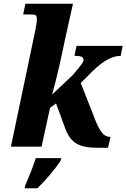

<svg xmlns="http://www.w3.org/2000/svg" viewBox="-20 -780 672 1021"><path d="M568 -52C538 -52 513 -65 475 -172L409 -339L442 -371C520 -454 573 -483 622 -483L632 -536H387L376 -483C416 -483 424 -475 424 -461C424 -452 420 -443 367 -381L257 -277C287 -383 306 -477 327 -576L368 -760H115L103 -703H147C168 -703 176 -699 176 -680C176 -661 172 -644 169 -625L38 0H201L246 -206L278 -230L324 -105C354 -15 405 6 504 6H554ZM111 221H179C227 174 273 120 303 73L306 61H170C155 110 134 160 114 206Z"/></svg>

Font: Noto Serif SemiCondensed Extra
Style: Italic
Weight: 800
Width: 4
Italic angle: -12°
Designer: Monotype Design Team
Foundry: Monotype Imaging Inc.
Version: Version 1.901